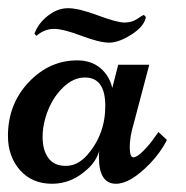

<svg xmlns="http://www.w3.org/2000/svg" viewBox="-20 -443 456 471"><path d="M270 -284.2H346.2L307.6 -138.2Q298.3 -107.4 298.3 -82.3Q298.3 -57.1 307.1 -57.1Q315.9 -57.1 331.3 -72.5Q346.7 -87.9 357.4 -103.5L368.7 -119.1L389.6 -99.6Q373.5 -68.4 348.6 -42.5Q300.3 7.8 264.6 7.8Q222.7 7.8 222.7 -57.1Q222.7 -67.9 223.6 -73.2Q216.3 -48.3 195.8 -29.3Q156.7 7.8 107.7 7.8Q58.6 7.8 29.1 -25.6Q-0.5 -59.1 -0.5 -109.4Q-0.5 -187.5 50.3 -241.2Q101.1 -294.9 169.4 -294.9Q203.6 -294.9 226.1 -276.1Q248.5 -257.3 255.4 -227.1ZM188.5 -252.9Q160.2 -252.9 135.5 -229.2Q110.8 -205.6 97.7 -172.1Q84.5 -138.7 84.5 -106.9Q84.5 -75.2 98.4 -55.7Q112.3 -36.1 141.4 -36.1Q170.4 -36.1 193.8 -62.5Q238.3 -113.3 238.3 -183.1Q238.3 -252.9 188.5 -252.9ZM69.3 -355 64.5 -360.4Q73.7 -385.7 97.4 -404.3Q121.1 -422.9 147 -422.9Q172.9 -422.9 220 -405.3Q267.1 -387.7 285.4 -387.7Q303.7 -387.7 316.7 -396.7Q329.6 -405.8 333 -406.2L337.9 -401.4Q334 -378.4 302.7 -358.4Q271.5 -338.4 247.8 -338.4Q224.1 -338.4 179.7 -355.2Q135.3 -372.1 112.1 -372.1Q88.9 -372.1 69.3 -355Z"/></svg>

Font: Niconne
Style: Regular
Weight: 400
Designer: Vernon Adams
Foundry: Vernon Adams
Version: Version 1.002